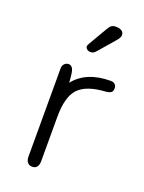

<svg xmlns="http://www.w3.org/2000/svg" viewBox="-116 -630 521 696"><g transform="rotate(20 144.0 -282.5)"><path d="M119 -324Q117 -365 111 -376Q105 -387 95 -387Q85 -387 78.5 -380Q72 -373 72 -362V-22Q72 -8 78.5 0Q85 8 97 8Q109 8 115 0Q121 -8 121 -22V-193Q121 -270 150.5 -302Q180 -334 252 -339Q267 -340 274 -344.5Q281 -349 281 -361Q281 -371 275 -376.5Q269 -382 259 -382Q165 -382 119 -324ZM240 -551Q240 -558 237 -562.5Q234 -567 227 -570Q220 -573 209 -573Q199 -573 192.5 -568.5Q186 -564 180 -553L138 -481Q134 -475 134 -470Q134 -464 139.5 -459.5Q145 -455 153 -455Q160 -455 164.5 -457.5Q169 -460 175 -467L232 -533Q240 -544 240 -551Z"/></g></svg>

Font: Beiruti Light
Style: Regular
Weight: 300
Designer: Arlette Boutros
Foundry: Boutros
Version: Version 1.41